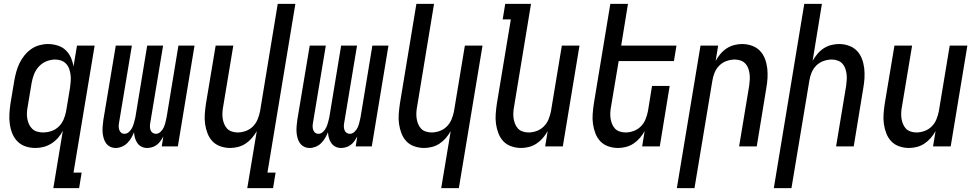

<svg xmlns="http://www.w3.org/2000/svg" viewBox="-20 -755 5040 990"><path d="M201 -72Q223 -72 244.5 -79Q266 -86 282.5 -102Q299 -118 308 -139Q317 -160 321 -182L341 -302Q343 -318 344.5 -335Q346 -352 344 -368Q342 -384 337 -399Q332 -414 321.5 -425.5Q311 -437 296 -442.5Q281 -448 265 -448Q242 -448 219.5 -439Q197 -430 180.5 -412Q164 -394 155.5 -372Q147 -350 143 -327L123 -207Q120 -192 119 -176Q118 -160 120.5 -144.5Q123 -129 129 -115.5Q135 -102 145.5 -91.5Q156 -81 171 -76.5Q186 -72 201 -72ZM255 215 304 -81Q294 -61 279 -44Q264 -27 245 -15Q226 -3 205 2.5Q184 8 163 8Q136 8 112 0Q88 -8 70.5 -25.5Q53 -43 43.5 -66.5Q34 -90 30.5 -115.5Q27 -141 28.5 -167.5Q30 -194 34 -221L54 -341Q58 -363 64 -385Q70 -407 80 -428Q90 -449 105 -468Q120 -487 139.5 -501Q159 -515 182 -521.5Q205 -528 227 -528Q252 -528 276.5 -520.5Q301 -513 318 -497Q335 -481 345 -459Q355 -437 359 -412L377 -520H468L359 135H401L388 215Z M739 8Q723 8 710 1.5Q697 -5 688.5 -17Q680 -29 676 -43.5Q672 -58 671 -73Q665 -58 656.5 -43.5Q648 -29 636 -17Q624 -5 608 1.5Q592 8 577 8Q561 8 548 1.5Q535 -5 526.5 -17Q518 -29 514 -44Q510 -59 509 -74Q508 -89 509.5 -105Q511 -121 513 -137L577 -520H660L594 -123Q592 -113 592 -103.5Q592 -94 595 -85Q598 -76 605 -70.5Q612 -65 622 -65Q635 -65 646 -75.5Q657 -86 662.5 -98.5Q668 -111 671.5 -124Q675 -137 678 -150L739 -520H821L755 -123Q753 -113 753 -103.5Q753 -94 756 -85Q759 -76 766.5 -70.5Q774 -65 784 -65Q797 -65 808 -75.5Q819 -86 824.5 -98.5Q830 -111 833 -124Q836 -137 839 -150L900 -520H983L897 0H814L822 -51Q816 -40 808 -28.5Q800 -17 789 -8.5Q778 0 764.5 4Q751 8 739 8Z M1255 215 1304 -79Q1294 -61 1279.5 -44Q1265 -27 1247 -15Q1229 -3 1208 2.5Q1187 8 1167 8Q1141 8 1116.5 -0.5Q1092 -9 1075.5 -26.5Q1059 -44 1050 -67.5Q1041 -91 1037.5 -116Q1034 -141 1036 -167.5Q1038 -194 1042 -221L1092 -520H1183L1131 -207Q1128 -192 1127 -176.5Q1126 -161 1128 -146Q1130 -131 1135.5 -117Q1141 -103 1150.5 -92.5Q1160 -82 1175 -77Q1190 -72 1205 -72Q1226 -72 1247 -79.5Q1268 -87 1284 -103Q1300 -119 1308.5 -140Q1317 -161 1321 -182L1412 -735H1503L1359 135H1401L1388 215Z M1739 8Q1723 8 1710 1.5Q1697 -5 1688.5 -17Q1680 -29 1676 -43.5Q1672 -58 1671 -73Q1665 -58 1656.5 -43.5Q1648 -29 1636 -17Q1624 -5 1608 1.5Q1592 8 1577 8Q1561 8 1548 1.5Q1535 -5 1526.5 -17Q1518 -29 1514 -44Q1510 -59 1509 -74Q1508 -89 1509.5 -105Q1511 -121 1513 -137L1577 -520H1660L1594 -123Q1592 -113 1592 -103.5Q1592 -94 1595 -85Q1598 -76 1605 -70.5Q1612 -65 1622 -65Q1635 -65 1646 -75.5Q1657 -86 1662.5 -98.5Q1668 -111 1671.5 -124Q1675 -137 1678 -150L1739 -520H1821L1755 -123Q1753 -113 1753 -103.5Q1753 -94 1756 -85Q1759 -76 1766.5 -70.5Q1774 -65 1784 -65Q1797 -65 1808 -75.5Q1819 -86 1824.5 -98.5Q1830 -111 1833 -124Q1836 -137 1839 -150L1900 -520H1983L1897 0H1814L1822 -51Q1816 -40 1808 -28.5Q1800 -17 1789 -8.5Q1778 0 1764.5 4Q1751 8 1739 8Z M2255 215 2304 -79Q2294 -61 2279.5 -44Q2265 -27 2247 -15Q2229 -3 2208 2.5Q2187 8 2167 8Q2141 8 2116.5 -0.5Q2092 -9 2075.5 -26.5Q2059 -44 2050 -67.5Q2041 -91 2037.5 -116Q2034 -141 2036 -167.5Q2038 -194 2042 -221L2127 -735H2218L2131 -207Q2128 -192 2127 -176.5Q2126 -161 2128 -146Q2130 -131 2135.5 -117Q2141 -103 2150.5 -92.5Q2160 -82 2175 -77Q2190 -72 2205 -72Q2226 -72 2247 -79.5Q2268 -87 2284 -103Q2300 -119 2308.5 -140Q2317 -161 2321 -182L2377 -520H2468L2346 215Z M2667 8Q2641 8 2616.5 -0.5Q2592 -9 2575.5 -26.5Q2559 -44 2550 -67.5Q2541 -91 2537.5 -116Q2534 -141 2536 -167.5Q2538 -194 2542 -221L2614 -655H2572L2585 -735H2718L2631 -207Q2628 -192 2627 -176.5Q2626 -161 2628 -146Q2630 -131 2635.5 -117Q2641 -103 2650.5 -92.5Q2660 -82 2675 -77Q2690 -72 2705 -72Q2726 -72 2747 -79.5Q2768 -87 2784 -103Q2800 -119 2808.5 -140Q2817 -161 2821 -182L2877 -520H2968L2882 0H2791L2804 -79Q2794 -61 2779.5 -44Q2765 -27 2747 -15Q2729 -3 2708 2.5Q2687 8 2667 8Z M3167 8Q3141 8 3116.5 -0.5Q3092 -9 3075.5 -26.5Q3059 -44 3050 -67.5Q3041 -91 3037.5 -116Q3034 -141 3036 -167.5Q3038 -194 3042 -221L3127 -735H3218L3183 -520H3468L3455 -440H3170L3131 -207Q3128 -192 3127 -176.5Q3126 -161 3128 -146Q3130 -131 3135.5 -117Q3141 -103 3150.5 -92.5Q3160 -82 3175 -77Q3190 -72 3205 -72Q3226 -72 3247 -79.5Q3268 -87 3284 -103Q3300 -119 3308.5 -140Q3317 -161 3321 -182L3342 -312H3433L3382 0H3291L3304 -79Q3294 -61 3279.5 -44Q3265 -27 3247 -15Q3229 -3 3208 2.5Q3187 8 3167 8Z M3470 215 3592 -520H3683L3670 -441Q3680 -459 3694 -476Q3708 -493 3726 -505Q3744 -517 3765 -522.5Q3786 -528 3806 -528Q3832 -528 3856.5 -519.5Q3881 -511 3898 -493.5Q3915 -476 3924 -452.5Q3933 -429 3936 -404Q3939 -379 3937.5 -352.5Q3936 -326 3931 -299L3882 0H3791L3843 -313Q3845 -328 3846 -343.5Q3847 -359 3845 -374Q3843 -389 3838 -403Q3833 -417 3823 -427.5Q3813 -438 3798.5 -443Q3784 -448 3769 -448Q3748 -448 3726.5 -440.5Q3705 -433 3689 -417Q3673 -401 3664.5 -380Q3656 -359 3653 -338L3561 215Z M3970 215 4127 -735H4218L4170 -441Q4180 -459 4194 -476Q4208 -493 4226 -505Q4244 -517 4265 -522.5Q4286 -528 4306 -528Q4332 -528 4356.5 -519.5Q4381 -511 4398 -493.5Q4415 -476 4424 -452.5Q4433 -429 4436 -404Q4439 -379 4437.5 -352.5Q4436 -326 4431 -299L4382 0H4291L4343 -313Q4345 -328 4346 -343.5Q4347 -359 4345 -374Q4343 -389 4338 -403Q4333 -417 4323 -427.5Q4313 -438 4298.5 -443Q4284 -448 4269 -448Q4248 -448 4226.5 -440.5Q4205 -433 4189 -417Q4173 -401 4164.5 -380Q4156 -359 4153 -338L4061 215Z M4667 8Q4641 8 4616.5 -0.5Q4592 -9 4575.5 -26.5Q4559 -44 4550 -67.5Q4541 -91 4537.5 -116Q4534 -141 4536 -167.5Q4538 -194 4542 -221L4592 -520H4683L4631 -207Q4628 -192 4627 -176.5Q4626 -161 4628 -146Q4630 -131 4635.5 -117Q4641 -103 4650.5 -92.5Q4660 -82 4675 -77Q4690 -72 4705 -72Q4726 -72 4747 -79.5Q4768 -87 4784 -103Q4800 -119 4808.5 -140Q4817 -161 4821 -182L4877 -520H4968L4882 0H4791L4804 -79Q4794 -61 4779.5 -44Q4765 -27 4747 -15Q4729 -3 4708 2.5Q4687 8 4667 8Z"/></svg>

Font: Iosevka Medium Oblique
Style: Regular
Weight: 500
Italic angle: -9°
Monospace: yes
Designer: Belleve Invis
Foundry: Belleve Invis
Version: Version 32.5.0; ttfautohint (v1.8.4)